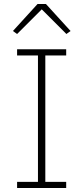

<svg xmlns="http://www.w3.org/2000/svg" viewBox="-20 -946 419 966"><path d="M66 0V-31H171V-667H66V-698H313V-667H208V-31H313V0ZM211 -926 335 -790 314 -775 190 -899 66 -775 45 -790 169 -926Z"/></svg>

Font: IBM Plex Sans Hebrew ExtraLight
Style: Regular
Weight: 200
Designer: Mike Abbink, Paul van der Laan, Pieter van Rosmalen, Yanek Iontef
Foundry: Bold Monday
Version: Version 1.2